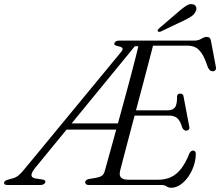

<svg xmlns="http://www.w3.org/2000/svg" viewBox="-71 -897 1068 931"><path d="M643.5 -700 630.5 -672 583 -673 100.5 -84Q81.5 -60.5 81.5 -48.2Q81.5 -36 99 -32L135.5 -26.5Q143.5 -25 147 -21.8Q150.5 -18.5 148.5 -13Q146.5 -7 140.5 -3.5Q134.5 0 125 0H-35.5Q-45 0 -48.8 -3.5Q-52.5 -7 -51 -13Q-49 -18 -43.8 -21.2Q-38.5 -24.5 -29.5 -26.5L-8.5 -32.5Q7 -36.5 20 -47.5Q33 -58.5 51 -81L514.5 -643Q526.5 -657 522.8 -663.2Q519 -669.5 503 -672.5Q491.5 -675 486.5 -678.5Q481.5 -682 483.5 -687Q485 -693.5 491.2 -696.8Q497.5 -700 506.5 -700ZM253.5 -298.5H519.5L514 -268.5H235ZM554 -362H742Q765.5 -362 777 -376Q788.5 -390 787.5 -430.5Q788.5 -437 792.2 -440Q796 -443 801.5 -443Q810.5 -443 814.5 -439.2Q818.5 -435.5 819 -429L846.5 -284.5Q849 -274 844.5 -269Q840 -264 833 -263.5Q826.5 -263 821.8 -266.5Q817 -270 813.5 -276.5Q802.5 -312.5 788 -324.5Q773.5 -336.5 747.5 -336.5H545.5ZM711.5 0H360Q350 0 346 -4Q342 -8 342 -13.5Q342 -19 347 -23.2Q352 -27.5 360.5 -29L398 -35.5Q413 -38 423 -45Q433 -52 437 -68Q442 -86.5 452 -121.8Q462 -157 474.8 -204Q487.5 -251 502.5 -304.8Q517.5 -358.5 532.5 -414.2Q547.5 -470 561.8 -523Q576 -576 587.5 -621.8Q599 -667.5 606.5 -700H869.5Q891 -700 905.2 -709Q919.5 -718 932 -718Q940.5 -718 945.2 -713.8Q950 -709.5 952 -698.5L975.5 -574Q978 -563.5 973.8 -557.8Q969.5 -552 962 -551.5Q953.5 -551 947.5 -555.8Q941.5 -560.5 936.5 -572Q922.5 -614.5 908 -636.8Q893.5 -659 877 -667.2Q860.5 -675.5 840 -675.5H671Q662.5 -642.5 651 -598.5Q639.5 -554.5 626 -503.5Q612.5 -452.5 598.2 -399Q584 -345.5 570.5 -294.5Q557 -243.5 545.2 -198.5Q533.5 -153.5 524.5 -119.8Q515.5 -86 511 -67.5Q508 -54 511 -44.5Q514 -35 524.5 -30.2Q535 -25.5 553 -25.5H695.5Q730.5 -25.5 758 -38.2Q785.5 -51 807.5 -79.2Q829.5 -107.5 847.5 -153.5Q855 -167 865.5 -167Q871.5 -167 875 -162.8Q878.5 -158.5 878.5 -151Q878 -120 867.8 -90.8Q857.5 -61.5 840.5 -38Q823.5 -14.5 802.2 -0.5Q781 13.5 759 13.5Q747 13.5 737 6.8Q727 0 711.5 0ZM795.5 -841Q816.5 -859.5 833 -869.8Q849.5 -880 865 -876Q877.5 -872.5 880.5 -861.8Q883.5 -851 876.5 -839.5Q870 -826 855.8 -816.8Q841.5 -807.5 821.5 -798L709.5 -744.5Q705 -742.5 700.2 -742.8Q695.5 -743 694 -745.5Q692 -749.5 694.8 -753.2Q697.5 -757 701.5 -760.5Z"/></svg>

Font: Fraunces Light
Style: Italic
Weight: 300
Italic angle: -16°
Version: Version 1.000;[b76b70a41]